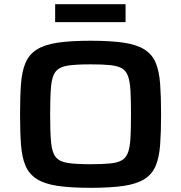

<svg xmlns="http://www.w3.org/2000/svg" viewBox="-20 -891 867 919"><path d="M414 8Q317 8 254.5 -1.5Q192 -11 155.5 -34.5Q119 -58 102 -98Q85 -138 80.5 -198.5Q76 -259 76 -344Q76 -429 80.5 -489.5Q85 -550 102 -590Q119 -630 155.5 -653.5Q192 -677 254.5 -686.5Q317 -696 414 -696Q511 -696 573.5 -686.5Q636 -677 672.5 -653.5Q709 -630 725.5 -590Q742 -550 746.5 -489.5Q751 -429 751 -344Q751 -259 746.5 -198.5Q742 -138 725.5 -98Q709 -58 672.5 -34.5Q636 -11 573.5 -1.5Q511 8 414 8ZM414 -105Q470 -105 506 -108.5Q542 -112 562.5 -123.5Q583 -135 592.5 -160.5Q602 -186 604.5 -230.5Q607 -275 607 -344Q607 -413 604.5 -457Q602 -501 592.5 -527Q583 -553 562.5 -564.5Q542 -576 506 -579.5Q470 -583 414 -583Q344 -583 304.5 -577Q265 -571 247 -549Q229 -527 224.5 -478.5Q220 -430 220 -344Q220 -258 224.5 -209.5Q229 -161 247 -139Q265 -117 304.5 -111Q344 -105 414 -105ZM244 -785V-871H581V-785Z"/></svg>

Font: Saira Expanded SemiBold
Style: Regular
Weight: 600
Width: 7
Designer: Hector Gatti with collaboration of the Omnibus-Type team
Foundry: Omnibus-Type
Version: Version 1.100; ttfautohint (v1.8.3)